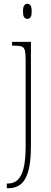

<svg xmlns="http://www.w3.org/2000/svg" viewBox="-20 -758 273 1018"><path d="M125 -658Q115 -658 108.5 -666Q102 -674 102 -698Q102 -721 108.5 -729.5Q115 -738 125 -738Q135 -738 141.5 -729.5Q148 -721 148 -698Q148 -674 141.5 -666Q135 -658 125 -658ZM16 240V215H23Q52 215 72.5 197Q93 179 104.5 136Q116 93 116 16V-439Q116 -474 112 -490Q108 -506 95.5 -511Q83 -516 57 -516H44V-536H144V15Q144 106 128.5 154.5Q113 203 86.5 221.5Q60 240 27 240Z"/></svg>

Font: Noto Serif Tamil Condensed Thin
Style: Regular
Weight: 100
Width: 3
Designer: Indian Type Foundry, Tom Grace, and the Monotype Design Team
Foundry: Monotype Imaging Inc.
Version: Version 2.004; ttfautohint (v1.8.4.7-5d5b)